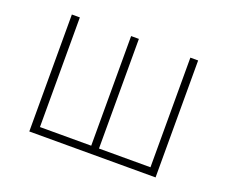

<svg xmlns="http://www.w3.org/2000/svg" viewBox="-92 -670 964 813"><g transform="rotate(20 390.0 -263.5)"><path d="M105 0H674V-527H639V-33H407V-527H372V-33H141V-527H105Z"/></g></svg>

Font: Noto Sans CJK HK Thin
Style: Regular
Weight: 100
Designer: Ryoko NISHIZUKA 西塚涼子 (kana, bopomofo & ideographs); Paul D. Hunt (Latin, Greek & Cyrillic); Sandoll Communications 산돌커뮤니
Foundry: Adobe
Version: Version 2.004;hotconv 1.0.118;makeotfexe 2.5.65603